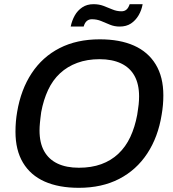

<svg xmlns="http://www.w3.org/2000/svg" viewBox="-20 -886 825 918"><path d="M357 12Q261 12 193.5 -18Q126 -48 90 -108Q54 -168 54 -256Q54 -281 56 -304.5Q58 -328 62 -351Q80 -458 131.5 -536Q183 -614 265 -656Q347 -698 457 -698Q553 -698 620.5 -668Q688 -638 724.5 -578Q761 -518 761 -430Q761 -407 759 -384Q757 -361 753 -338Q736 -231 684 -152Q632 -73 549.5 -30.5Q467 12 357 12ZM357 -84Q417 -84 464 -101Q511 -118 546 -151Q581 -184 603 -231Q625 -278 636 -337Q638 -352 640 -364.5Q642 -377 643 -387Q644 -397 644.5 -406.5Q645 -416 645 -425Q645 -484 623 -523.5Q601 -563 558.5 -583Q516 -603 456 -603Q397 -603 349.5 -585.5Q302 -568 267 -535.5Q232 -503 210 -456Q188 -409 177 -350Q175 -335 173.5 -322.5Q172 -310 171 -299.5Q170 -289 169.5 -280Q169 -271 169 -262Q169 -203 191 -163.5Q213 -124 255 -104Q297 -84 357 -84ZM318 -759Q324 -788 337.5 -812Q351 -836 373.5 -851Q396 -866 427 -866Q453 -866 474.5 -858Q496 -850 517 -841Q538 -832 561 -832Q575 -832 584.5 -840Q594 -848 600 -866H662Q657 -837 642.5 -812.5Q628 -788 606 -773.5Q584 -759 552 -759Q527 -759 505.5 -768Q484 -777 463.5 -785.5Q443 -794 419 -794Q405 -794 395 -785.5Q385 -777 380 -759Z"/></svg>

Font: Archivo SemiBold Medium
Style: Italic
Weight: 500
Italic angle: -10°
Version: Version 2.001